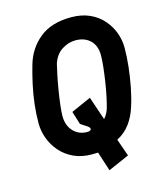

<svg xmlns="http://www.w3.org/2000/svg" viewBox="-121 -802 859 1008"><g transform="rotate(-15 308.5 -298.0)"><path d="M348 116 314 11Q308 11 300.5 11.5Q293 12 282 12Q226 12 183 -8Q140 -28 111 -61.5Q82 -95 67 -135.5Q52 -176 52 -218Q52 -268 58 -320.5Q64 -373 75.5 -425.5Q87 -478 101 -526Q125 -608 189 -660Q253 -712 361 -712Q417 -712 460.5 -692.5Q504 -673 533 -639.5Q562 -606 576.5 -566.5Q591 -527 591 -486Q591 -436 585 -381.5Q579 -327 568.5 -273.5Q558 -220 543 -174Q528 -126 500.5 -88.5Q473 -51 429 -28L462 66ZM288 -108Q299 -108 304 -111.5Q309 -115 309 -120Q309 -123 306.5 -126.5Q304 -130 299 -134L261 -159L239 -230L347 -278L390 -151Q399 -160 405.5 -171.5Q412 -183 417 -197Q424 -220 432 -257Q440 -294 446.5 -336.5Q453 -379 457 -416.5Q461 -454 461 -479Q461 -531 431 -560Q401 -589 351 -589Q313 -589 277.5 -566.5Q242 -544 226 -496Q221 -476 213.5 -440.5Q206 -405 199 -362.5Q192 -320 187.5 -282.5Q183 -245 183 -223Q183 -171 212.5 -139.5Q242 -108 288 -108Z"/></g></svg>

Font: Finlandica SemiBold
Style: Italic
Weight: 600
Italic angle: -8°
Designer: Niklas Ekholm, Juho Hiilivirta, Jaakko Suomalainen
Foundry: Helsinki Type Studio
Version: Version 1.063